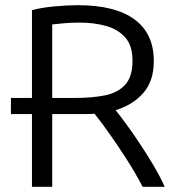

<svg xmlns="http://www.w3.org/2000/svg" viewBox="-20 -719 677 739"><path d="M103 0V-280H22V-342H103V-680Q141 -690 190 -694.5Q239 -699 280 -699Q423 -699 497.5 -644.5Q572 -590 572 -484Q572 -407 531.5 -361Q491 -315 425 -295Q442 -274 466.5 -240.5Q491 -207 518 -166.5Q545 -126 570.5 -83Q596 -40 614 0H529Q502 -52 468 -105Q434 -158 401.5 -204Q369 -250 344 -281Q331 -280 316 -280Q301 -280 287 -280H181V0ZM181 -342H269Q332 -342 382 -351.5Q432 -361 461 -392Q490 -423 490 -485Q490 -544 461.5 -575.5Q433 -607 387 -619.5Q341 -632 288 -632Q253 -632 226 -629.5Q199 -627 181 -625Z"/></svg>

Font: Ubuntu Sans
Style: Regular
Weight: 400
Designer: Dalton Maag Ltd
Foundry: Dalton Maag Ltd
Version: Version 1.006; ttfautohint (v1.8.4.7-5d5b)